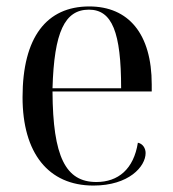

<svg xmlns="http://www.w3.org/2000/svg" viewBox="-20 -566 537 596"><path d="M270 10C380 10 432 -49 432 -91C432 -106 423 -120 408 -123C395 -41 347 -1 279 -1C184 -1 144 -79 143 -282H451V-304C451 -461 379 -546 257 -546C125 -546 50 -451 50 -264C50 -91 130 10 270 10ZM356 -292H143C148 -467 181 -536 256 -536C328 -536 356 -466 356 -292Z"/></svg>

Font: Noto Serif Display SemiCondensed
Style: Regular
Weight: 400
Width: 4
Designer: Monotype Design Team
Foundry: Monotype Imaging Inc.
Version: Version 2.009